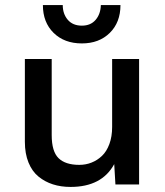

<svg xmlns="http://www.w3.org/2000/svg" viewBox="-20 -735 658 765"><path d="M460 -714.8Q460 -646 417.5 -604Q375 -562 306.2 -562Q236.3 -562 193.6 -604Q150.9 -646 150.9 -714.8H230Q230 -679.7 250 -656.2Q270 -632.8 306.2 -632.8Q341.3 -632.8 361.1 -656Q380.9 -679.2 381.8 -714.8ZM261.2 9.8Q222.7 9.8 190.7 -0.5Q158.7 -10.7 133.3 -31.5Q107.9 -52.2 93.5 -87.6Q79.1 -123 79.1 -169.9V-500H186V-196.8Q186 -131.3 213.4 -104.7Q240.7 -78.1 295.9 -78.1Q321.8 -78.1 344.7 -87.2Q367.7 -96.2 386.2 -113.8Q404.8 -131.3 415.8 -161.1Q426.8 -190.9 426.8 -229V-500H534.2V0H439.9L435.1 -81.1Q385.7 9.8 261.2 9.8Z"/></svg>

Font: Work Sans Medium
Style: Regular
Weight: 500
Designer: Wei Huang
Foundry: Wei Huang
Version: Version 2.012